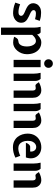

<svg xmlns="http://www.w3.org/2000/svg" viewBox="1302 -2092 1032 3675"><g transform="rotate(90 1817.5 -255.0)"><path d="M236 10Q197 10 147 2.8Q97 -4.5 30 -32L62 -125Q108.5 -107 145 -100Q181.5 -93 213 -93Q250 -93 267 -108.8Q284 -124.5 284 -143Q284 -165.5 266.5 -180.8Q249 -196 221.5 -208.2Q194 -220.5 163 -234Q132 -247.5 104.5 -265.8Q77 -284 59.5 -310.8Q42 -337.5 42 -377Q42 -409 59.8 -443.5Q77.5 -478 118 -502Q158.5 -526 227 -526Q261 -526 296.5 -521Q332 -516 380 -500L348 -410Q309 -420.5 285.2 -423.8Q261.5 -427 236 -427Q207.5 -427 190.8 -415.5Q174 -404 174 -383Q174 -362 191.5 -346.8Q209 -331.5 236.5 -318.8Q264 -306 295 -291.8Q326 -277.5 353.5 -259Q381 -240.5 398.5 -213.8Q416 -187 416 -148Q416 -99.5 390.5 -64Q365 -28.5 323.8 -9.2Q282.5 10 236 10Z M509 241V-391Q509 -419 505.8 -450.5Q502.5 -482 494 -517H601Q614 -509.5 623 -495.2Q632 -481 638 -466L641 -446L656 -466Q696 -503 727.5 -516.5Q759 -530 789 -530Q861 -530 912.2 -494.2Q963.5 -458.5 990.8 -396.2Q1018 -334 1018 -255Q1018 -202 1000 -154.5Q982 -107 951 -70.2Q920 -33.5 880.5 -12.2Q841 9 798 9Q772.5 9 747.8 5.5Q723 2 684 -9Q697.5 -43.5 715.5 -65.5Q733.5 -87.5 758 -89Q799.5 -91.5 824 -113.2Q848.5 -135 859.2 -171.5Q870 -208 870 -255Q870 -301.5 857.2 -340.8Q844.5 -380 820.8 -403.5Q797 -427 764 -427Q735 -427 707 -410Q679 -393 648 -357V241Z M1127 0V-517H1267V0ZM1197 -585Q1162.5 -585 1138.8 -608.8Q1115 -632.5 1115 -667Q1115 -702.5 1138.8 -726.8Q1162.5 -751 1197 -751Q1231.5 -751 1255.2 -726.8Q1279 -702.5 1279 -667Q1279 -632.5 1255.2 -608.8Q1231.5 -585 1197 -585Z M1713 0V-367Q1713 -392 1702.8 -408Q1692.5 -424 1667 -424Q1657.5 -424 1648.5 -421.5Q1639.5 -419 1625 -418Q1601 -416.5 1584.8 -438.2Q1568.5 -460 1554 -484Q1603.5 -510.5 1641 -520.2Q1678.5 -530 1713 -530Q1747.5 -530 1779.5 -512.5Q1811.5 -495 1831.8 -459.2Q1852 -423.5 1852 -369V0ZM1390 0V-391Q1390 -419 1386.2 -450.5Q1382.5 -482 1374 -517H1490Q1514 -490 1522 -463.5Q1530 -437 1530 -407V0Z M2291 0V-367Q2291 -392 2280.8 -408Q2270.5 -424 2245 -424Q2235.5 -424 2226.5 -421.5Q2217.5 -419 2203 -418Q2179 -416.5 2162.8 -438.2Q2146.5 -460 2132 -484Q2181.5 -510.5 2219 -520.2Q2256.5 -530 2291 -530Q2325.5 -530 2357.5 -512.5Q2389.5 -495 2409.8 -459.2Q2430 -423.5 2430 -369V0ZM1968 0V-391Q1968 -419 1964.2 -450.5Q1960.5 -482 1952 -517H2068Q2092 -490 2100 -463.5Q2108 -437 2108 -407V0Z M2802 13Q2733.5 13 2683.5 -11.2Q2633.5 -35.5 2601.2 -76.2Q2569 -117 2553.5 -166.8Q2538 -216.5 2538 -267Q2538 -349.5 2573.2 -408.5Q2608.5 -467.5 2668 -498.8Q2727.5 -530 2800 -530Q2855.5 -530 2900.8 -508.2Q2946 -486.5 2974.8 -447Q3003.5 -407.5 3009.8 -353.5Q3016 -299.5 2994 -235H2714Q2724.5 -269.5 2745.5 -293.2Q2766.5 -317 2792 -317H2881Q2885 -347.5 2875.5 -374Q2866 -400.5 2844.8 -416.8Q2823.5 -433 2793 -433Q2765.5 -433 2738.5 -416.5Q2711.5 -400 2693.8 -364.5Q2676 -329 2676 -272Q2676 -214.5 2693.8 -173.8Q2711.5 -133 2743.2 -111.5Q2775 -90 2817 -90Q2851.5 -90 2885.5 -98.8Q2919.5 -107.5 2963 -127L2998 -34Q2944 -8.5 2896.2 2.2Q2848.5 13 2802 13Z M3433 0V-367Q3433 -392 3422.8 -408Q3412.5 -424 3387 -424Q3377.5 -424 3368.5 -421.5Q3359.5 -419 3345 -418Q3321 -416.5 3304.8 -438.2Q3288.5 -460 3274 -484Q3323.5 -510.5 3361 -520.2Q3398.5 -530 3433 -530Q3467.5 -530 3499.5 -512.5Q3531.5 -495 3551.8 -459.2Q3572 -423.5 3572 -369V0ZM3110 0V-391Q3110 -419 3106.2 -450.5Q3102.5 -482 3094 -517H3210Q3234 -490 3242 -463.5Q3250 -437 3250 -407V0Z"/></g></svg>

Font: Expletus Sans
Style: Bold
Weight: 700
Version: Version 7.500